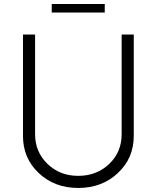

<svg xmlns="http://www.w3.org/2000/svg" viewBox="-20 -921 776 951"><path d="M236.2 -858.8V-901.2H498.8V-858.8ZM93.8 -247.5V-750H153.8V-256.2Q153.8 -168.8 215 -109.4Q276.2 -50 367.5 -50Q458.8 -50 520.6 -108.8Q582.5 -167.5 582.5 -256.2V-750H642.5V-247.5Q642.5 -137.5 563.8 -63.8Q485 10 367.5 10Q250 10 171.9 -63.8Q93.8 -137.5 93.8 -247.5Z"/></svg>

Font: Now Light
Style: Regular
Weight: 300
Designer: Alfredo Marco Pradil
Foundry: Alfredo Marco Pradil
Version: Version 1.002;PS 001.002;hotconv 1.0.88;makeotf.lib2.5.64775